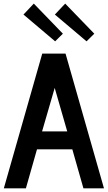

<svg xmlns="http://www.w3.org/2000/svg" viewBox="-20 -1034 592 1054"><path d="M281.2 -954.1 337.9 -1014.2 497.6 -849.1 455.1 -807.1ZM108.9 -954.1 165.5 -1014.2 325.2 -849.1 282.7 -807.1ZM210.9 -312.5H349.1L280.3 -551.3ZM1 0 211.9 -739.7H339.8L550.8 0H438L377 -214.4H183.1L122.1 0Z"/></svg>

Font: News Cycle
Style: Bold
Weight: 700
Version: Version 0.5.1